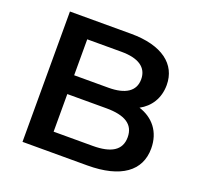

<svg xmlns="http://www.w3.org/2000/svg" viewBox="-122 -835 1006 969"><g transform="rotate(20 380.5 -350.0)"><path d="M590 -364C644 -393 680 -446 680 -518C680 -629 590 -700 422 -700H94V0H442C622 0 716 -70 716 -190C716 -281 665 -340 590 -364ZM224 -598H408C498 -598 549 -566 549 -501C549 -437 498 -405 408 -405H224ZM224 -102V-304H434C532 -304 585 -273 585 -203C585 -133 532 -102 434 -102Z"/></g></svg>

Font: Talent
Style: Bold
Weight: 600
Designer: Mike Powis
Version: Version 1.001;hotconv 1.0.109;makeotfexe 2.5.65596